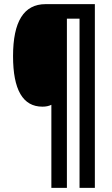

<svg xmlns="http://www.w3.org/2000/svg" viewBox="-20 -780 540 927"><path d="M228 127H303V-690H364V127H438V-760H200Q43 -760 43 -509Q43 -265 185 -265Q210 -265 228 -274Z"/></svg>

Font: Noto Sans Mono Condensed Extra
Style: Regular
Weight: 800
Width: 3
Designer: Monotype Design Team
Foundry: Monotype Imaging Inc.
Version: Version 1.900